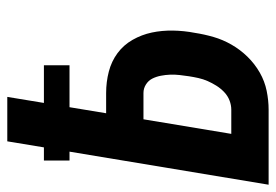

<svg xmlns="http://www.w3.org/2000/svg" viewBox="-138 -638 775 540"><g transform="rotate(-90 250.0 -367.5)"><path d="M1 0 94 -560H69V-632H106L123 -735H248L231 -632H337V-560H219L202 -457H259Q290 -457 319 -449.5Q348 -442 371 -425Q394 -408 408.5 -382.5Q423 -357 429 -328.5Q435 -300 434.5 -269Q434 -238 428 -207Q424 -181 416.5 -155Q409 -129 395 -104.5Q381 -80 361 -59.5Q341 -39 316.5 -25Q292 -11 265 -5.5Q238 0 212 0ZM144 -105H212Q225 -105 238 -110Q251 -115 261.5 -125Q272 -135 279.5 -147Q287 -159 292.5 -171.5Q298 -184 301 -197.5Q304 -211 306 -224Q308 -237 309.5 -250.5Q311 -264 310.5 -277Q310 -290 307.5 -303Q305 -316 299.5 -327Q294 -338 283 -345Q272 -352 259 -352H185Z"/></g></svg>

Font: Iosevka SS04 Extrabold
Style: Italic
Weight: 800
Italic angle: -9°
Monospace: yes
Designer: Belleve Invis
Foundry: Belleve Invis
Version: Version 19.0.0; ttfautohint (v1.8.4)